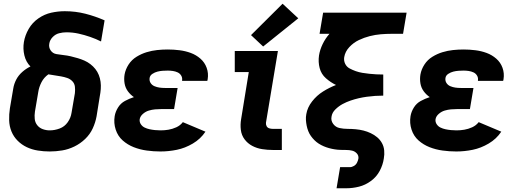

<svg xmlns="http://www.w3.org/2000/svg" viewBox="-20 -803 2776 1028"><path d="M246 8Q279 8 312.5 2.5Q346 -3 378 -18.5Q410 -34 436 -59Q462 -84 476.5 -115.5Q491 -147 497 -180L514 -286Q518 -306 519.5 -326Q521 -346 518.5 -365Q516 -384 509 -401.5Q502 -419 490.5 -433.5Q479 -448 464 -459.5Q449 -471 432 -478.5Q415 -486 396.5 -491.5Q378 -497 359 -501.5Q340 -506 320.5 -508Q301 -510 281.5 -513.5Q262 -517 251 -533.5Q240 -550 244 -570Q247 -589 262 -604.5Q277 -620 296.5 -625Q316 -630 335 -630Q369 -630 400.5 -623Q432 -616 462.5 -605.5Q493 -595 521 -581L540 -694Q490 -716 437 -729.5Q384 -743 327 -743Q291 -743 254.5 -735Q218 -727 185.5 -704.5Q153 -682 133.5 -648Q114 -614 108 -578Q102 -542 110.5 -506.5Q119 -471 143 -447Q120 -436 99.5 -418Q79 -400 67 -377Q55 -354 51 -329L33 -223Q28 -191 29 -159Q30 -127 41.5 -99Q53 -71 74.5 -49.5Q96 -28 123.5 -15Q151 -2 182.5 3Q214 8 246 8ZM246 -105Q227 -105 209 -111.5Q191 -118 179.5 -132.5Q168 -147 166 -166Q164 -185 167 -205L185 -311Q189 -337 202 -362.5Q215 -388 239 -405Q256 -402 273 -399.5Q290 -397 307 -394Q324 -391 340 -385.5Q356 -380 367.5 -368Q379 -356 381 -339Q383 -322 381 -304L363 -199Q359 -172 342.5 -148.5Q326 -125 299.5 -115Q273 -105 246 -105Z M839 8Q883 8 927 -1Q971 -10 1012.5 -34.5Q1054 -59 1080 -98L959 -149Q945 -131 924 -121.5Q903 -112 882 -108.5Q861 -105 840 -105Q825 -105 810 -106.5Q795 -108 781 -111Q767 -114 754.5 -120Q742 -126 734 -138Q726 -150 728 -165Q731 -181 745.5 -193.5Q760 -206 777 -211Q794 -216 810.5 -217.5Q827 -219 844 -219H912L931 -332H863Q848 -332 834 -334Q820 -336 807 -341.5Q794 -347 786.5 -358.5Q779 -370 781 -385Q783 -399 796 -407.5Q809 -416 823 -419.5Q837 -423 850.5 -424Q864 -425 878 -425Q892 -425 905.5 -423Q919 -421 931 -415.5Q943 -410 950 -398.5Q957 -387 955 -373V-370H1090Q1091 -374 1092 -379Q1097 -411 1086.5 -440Q1076 -469 1053 -489Q1030 -509 1001.5 -519.5Q973 -530 941.5 -534Q910 -538 878 -538Q850 -538 821.5 -535Q793 -532 765 -523.5Q737 -515 711 -499Q685 -483 668.5 -457.5Q652 -432 647 -404Q643 -380 647 -356.5Q651 -333 664.5 -314.5Q678 -296 697 -283Q672 -275 649 -262.5Q626 -250 612 -227.5Q598 -205 594 -181Q588 -144 599.5 -109Q611 -74 637 -51Q663 -28 696 -15Q729 -2 765.5 3Q802 8 839 8Z M1441 0H1489V-113H1441Q1431 -113 1421.5 -116Q1412 -119 1407.5 -127.5Q1403 -136 1404 -146L1468 -530H1237V-417H1312L1271 -165Q1266 -136 1269.5 -107.5Q1273 -79 1289.5 -57Q1306 -35 1330.5 -22Q1355 -9 1383.5 -4.5Q1412 0 1441 0ZM1389 -554 1577 -705 1493 -783 1324 -615Z M1782 205H1834Q1868 205 1902 196.5Q1936 188 1966 166Q1996 144 2013 112Q2030 80 2035 46Q2039 24 2037 2.5Q2035 -19 2025 -37Q2015 -55 1999.5 -68Q1984 -81 1965 -90Q1946 -99 1926 -104Q1906 -109 1884.5 -111Q1863 -113 1841 -113Q1819 -113 1798 -117.5Q1777 -122 1764 -139.5Q1751 -157 1755 -178Q1758 -200 1776 -217.5Q1794 -235 1814.5 -246Q1835 -257 1857 -264.5Q1879 -272 1900.5 -277Q1922 -282 1944.5 -285Q1967 -288 1988.5 -289.5Q2010 -291 2032 -291V-305V-337V-390V-404Q2013 -404 1994.5 -405Q1976 -406 1957 -408Q1938 -410 1920 -413Q1902 -416 1885 -422Q1868 -428 1852 -436.5Q1836 -445 1828 -461.5Q1820 -478 1823 -497Q1828 -527 1850.5 -551Q1873 -575 1901.5 -588.5Q1930 -602 1959.5 -609.5Q1989 -617 2018.5 -619.5Q2048 -622 2078 -622H2138L2157 -735H1710L1691 -622H1744Q1722 -597 1707.5 -567Q1693 -537 1688 -506Q1683 -471 1691.5 -438.5Q1700 -406 1725 -384Q1750 -362 1779 -348Q1743 -334 1709.5 -313Q1676 -292 1651 -260Q1626 -228 1620 -192Q1617 -176 1618 -160.5Q1619 -145 1622 -130Q1625 -115 1630.5 -101Q1636 -87 1644.5 -75Q1653 -63 1663.5 -52.5Q1674 -42 1686.5 -34Q1699 -26 1713 -20Q1727 -14 1741.5 -10Q1756 -6 1771.5 -3.5Q1787 -1 1802.5 -0.5Q1818 0 1834 0Q1850 0 1865 3.5Q1880 7 1890.5 18.5Q1901 30 1899 46Q1897 57 1891.5 68Q1886 79 1875 85.5Q1864 92 1853 92H1801Z M2423 8Q2467 8 2511 -1Q2555 -10 2596.5 -34.5Q2638 -59 2664 -98L2543 -149Q2529 -131 2508 -121.5Q2487 -112 2466 -108.5Q2445 -105 2424 -105Q2409 -105 2394 -106.5Q2379 -108 2365 -111Q2351 -114 2338.5 -120Q2326 -126 2318 -138Q2310 -150 2312 -165Q2315 -181 2329.5 -193.5Q2344 -206 2361 -211Q2378 -216 2394.5 -217.5Q2411 -219 2428 -219H2496L2515 -332H2447Q2432 -332 2418 -334Q2404 -336 2391 -341.5Q2378 -347 2370.5 -358.5Q2363 -370 2365 -385Q2367 -399 2380 -407.5Q2393 -416 2407 -419.5Q2421 -423 2434.5 -424Q2448 -425 2462 -425Q2476 -425 2489.5 -423Q2503 -421 2515 -415.5Q2527 -410 2534 -398.5Q2541 -387 2539 -373V-370H2674Q2675 -374 2676 -379Q2681 -411 2670.5 -440Q2660 -469 2637 -489Q2614 -509 2585.5 -519.5Q2557 -530 2525.5 -534Q2494 -538 2462 -538Q2434 -538 2405.5 -535Q2377 -532 2349 -523.5Q2321 -515 2295 -499Q2269 -483 2252.5 -457.5Q2236 -432 2231 -404Q2227 -380 2231 -356.5Q2235 -333 2248.5 -314.5Q2262 -296 2281 -283Q2256 -275 2233 -262.5Q2210 -250 2196 -227.5Q2182 -205 2178 -181Q2172 -144 2183.5 -109Q2195 -74 2221 -51Q2247 -28 2280 -15Q2313 -2 2349.5 3Q2386 8 2423 8Z"/></svg>

Font: Iosevka Sparkle Extrabold
Style: Italic
Weight: 800
Italic angle: -9°
Designer: Belleve Invis
Foundry: Belleve Invis
Version: Version 4.5.0; ttfautohint (v1.8.3)